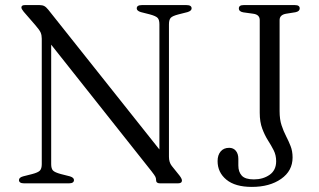

<svg xmlns="http://www.w3.org/2000/svg" viewBox="-20 -720 1253 754"><path d="M270.5 -13Q270.5 0 250.5 0H75Q54.5 0 54.5 -13Q54.5 -23 71 -27.5L106.5 -36.5Q129.5 -42.5 136.8 -50.2Q144 -58 144 -75.5V-568Q144 -581.5 139.8 -591.8Q135.5 -602 119 -621L73 -674Q64 -685 64 -690.5Q64 -700 77.5 -700H136Q146.5 -700 153.8 -696.2Q161 -692.5 169.5 -682L606 -133V-624.5Q606 -642 599.2 -649.5Q592.5 -657 568.5 -663.5L533 -672.5Q517 -677.5 517 -687Q517 -700 537 -700H712.5Q732.5 -700 732.5 -687Q732.5 -677.5 716.5 -672.5L681 -663.5Q657.5 -657.5 650.5 -650Q643.5 -642.5 643.5 -624.5V-104.5Q643.5 -82.5 654.5 -68.5L685 -30.5Q694.5 -18 694.5 -11Q694.5 0 678.5 0H608.5Q593 0 593 -12.5Q593 -20 590.2 -25.8Q587.5 -31.5 575 -47.5L181 -544.5V-75.5Q181 -58 188 -50.5Q195 -43 219 -36.5L254.5 -27.5Q270.5 -22.5 270.5 -13ZM1129 -101.5Q1129 -49 1084 -17.5Q1039 14 969 14Q903.5 14 869 -14.5Q834.5 -43 834.5 -87.5Q834.5 -111 846.5 -125.2Q858.5 -139.5 880 -139.5Q896.5 -139.5 906.2 -127.8Q916 -116 916 -96V-70Q916 -45 929.5 -30.2Q943 -15.5 977 -15.5Q1013 -15.5 1038.8 -33.5Q1064.5 -51.5 1064.5 -87Q1064.5 -110.5 1054.8 -129.8Q1045 -149 1032.2 -169Q1019.5 -189 1009.8 -215Q1000 -241 1000 -277.5V-641Q1000 -662.5 975 -666L935.5 -671.5Q918 -674.5 918 -687Q918 -700 936.5 -700H1138.5Q1157 -700 1157 -687Q1157 -675.5 1140.5 -672L1103 -666Q1078 -661.5 1078 -641V-283.5Q1078 -251 1085.8 -227.8Q1093.5 -204.5 1103.5 -185.2Q1113.5 -166 1121.2 -146.2Q1129 -126.5 1129 -101.5Z"/></svg>

Font: Fraunces 9pt S000 Light
Style: Regular
Weight: 300
Version: Version 1.000; ttfautohint (v1.8.3)